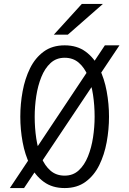

<svg xmlns="http://www.w3.org/2000/svg" viewBox="-20 -942 656 974"><path d="M102 12H30L512 -712H586ZM308 12Q245 12 201.8 -19.8Q158.5 -51.5 132.5 -104.2Q106.5 -157 94.8 -221Q83 -285 83 -350Q83 -415 94.8 -479Q106.5 -543 132.5 -595.8Q158.5 -648.5 201.8 -680.2Q245 -712 308 -712Q371 -712 414.2 -680.2Q457.5 -648.5 483.5 -595.8Q509.5 -543 521.2 -479Q533 -415 533 -350Q533 -285 521.2 -221Q509.5 -157 483.5 -104.2Q457.5 -51.5 414.2 -19.8Q371 12 308 12ZM308 -51Q350.5 -51 379.5 -77.8Q408.5 -104.5 426.2 -148.5Q444 -192.5 452 -245.2Q460 -298 460 -350Q460 -407 452 -460.5Q444 -514 426.2 -556.5Q408.5 -599 379.5 -624Q350.5 -649 308 -649Q265.5 -649 236.5 -622.2Q207.5 -595.5 189.8 -551.5Q172 -507.5 164 -454.8Q156 -402 156 -350Q156 -293 164 -239.5Q172 -186 189.8 -143.5Q207.5 -101 236.5 -76Q265.5 -51 308 -51ZM253 -766 395 -922H502L324 -766Z"/></svg>

Font: Overpass Mono Light Light
Style: Regular
Weight: 300
Monospace: yes
Version: Version 4.000